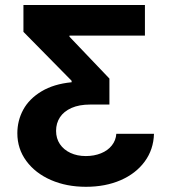

<svg xmlns="http://www.w3.org/2000/svg" viewBox="-20 -550 672 757"><path d="M318.8 186.5Q242.2 186.5 180.7 159.7Q119.2 132.8 83.8 84.7Q48.4 36.6 48.4 -24.7Q48.4 -74.6 71.7 -117.6Q95.1 -160.6 143.5 -189.7Q191.9 -218.9 262.4 -225.7V-231.5L72.4 -424.4V-530.3H551.4V-409.6H253.9V-405.3L411.4 -240.2V-137.8H335.6Q292.3 -137.8 261.9 -124.4Q231.6 -110.9 216.3 -87.5Q201.1 -64.2 201.1 -34.1Q201.1 -4.2 216.1 18.1Q231.2 40.5 257.8 52.9Q284.3 65.3 318.3 65.3Q351.1 65.3 377.9 54.5Q404.8 43.8 420.8 23.6Q436.9 3.4 438.6 -22.5H587.1Q585.4 39.5 550.5 87Q515.6 134.4 455.5 160.5Q395.4 186.5 318.8 186.5Z"/></svg>

Font: Pretendard GOV Variable
Style: Regular
Weight: 400
Designer: Base glyphs from Inter by Rasmus Andersson; Hangul glyphs from Noto Sans CJK(Source Han Sans) by Jang Soo-young and Kang
Foundry: Kil Hyung-jin
Version: Version 1.307;Glyphs 3.2 (3192)